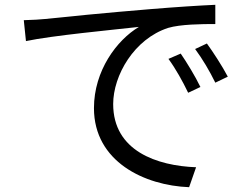

<svg xmlns="http://www.w3.org/2000/svg" viewBox="-20 -742 1040 799"><path d="M79 -658 88 -571C196 -594 451 -618 558 -630C466 -575 371 -448 371 -292C371 -69 582 30 767 37L796 -46C633 -52 451 -114 451 -309C451 -428 538 -580 680 -626C731 -641 819 -642 876 -642V-722C809 -719 715 -713 606 -704C422 -689 233 -670 168 -663C149 -661 117 -659 79 -658ZM732 -519 681 -497C711 -456 740 -404 763 -356L814 -380C793 -424 755 -486 732 -519ZM841 -561 792 -538C823 -496 852 -447 876 -398L928 -423C905 -467 865 -528 841 -561Z"/></svg>

Font: Noto Sans HK
Style: Regular
Weight: 400
Designer: Ryoko NISHIZUKA 西塚涼子 (kana, bopomofo & ideographs); Paul D. Hunt (Latin, Greek & Cyrillic); Sandoll Communications 산돌커뮤니
Foundry: Adobe
Version: Version 2.004;hotconv 1.0.118;makeotfexe 2.5.65603